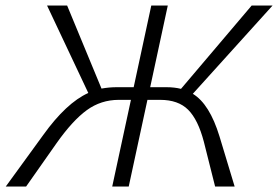

<svg xmlns="http://www.w3.org/2000/svg" viewBox="-20 -678 1011 698"><path d="M681 -337Q742 -300 778 -182L833 0H762L721 -163Q700 -243 664 -279Q628 -315 562 -315H516L448 0H388L456 -315H412Q347 -315 295.5 -277.5Q244 -240 186 -158L75 0H1L137 -187Q221 -304 301 -340L151 -658H224L349 -356Q377 -361 404 -361H466L530 -658H590L526 -361H585Q614 -361 638 -355L895 -658H971Z"/></svg>

Font: EauTestText Semilight
Style: Italic
Weight: 300
Italic angle: -12°
Designer: Christian Thalmann (Catharsis Fonts)
Version: Version 0.001;PS 000.001;hotconv 1.0.88;makeotf.lib2.5.64775